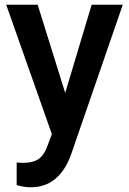

<svg xmlns="http://www.w3.org/2000/svg" viewBox="-20 -565 542 805"><path d="M253.4 -175.3 364.2 -545.1H494.7L278.1 82.6Q228.2 220.2 108.8 220.2Q82.1 220.2 49.9 211.1V116.4L73 117.9Q119.4 117.9 142.8 101Q166.2 84.1 179.8 44.3L197.5 -2.5L6 -545.1H138Z"/></svg>

Font: Vazir FD Medium
Style: Regular
Weight: 500
Foundry: DejaVu fonts team - Redesigned by Saber Rastikerdar
Version: Version 21.10;October 20, 2019;FontCreator 12.0.0.2547 64-bi